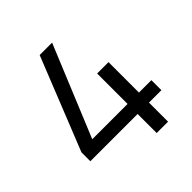

<svg xmlns="http://www.w3.org/2000/svg" viewBox="-180 -790 919 919"><g transform="rotate(-45 280.0 -330.0)"><path d="M360 0V-129H40V-189L228 -660H312L121 -197H360V-403H437V-197H521V-129H437V0Z"/></g></svg>

Font: Titillium Web
Style: Regular
Weight: 400
Version: Version 1.001;PS 57.000;hotconv 1.0.70;makeotf.lib2.5.55311